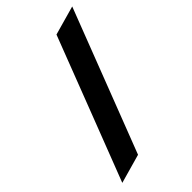

<svg xmlns="http://www.w3.org/2000/svg" viewBox="-218 -777 847 847"><g transform="rotate(-45 205.5 -353.5)"><path d="M410.6 -707Q346.2 -539.1 282 -373Q217.8 -207 153.3 -39.1L16.6 -0.5Q81.5 -168.9 145.5 -334.7Q209.5 -500.5 273.9 -668.5Z"/></g></svg>

Font: Autopia Bold Italic
Style: Bold Italic
Weight: 700
Italic angle: -104°
Designer: Antoine Gelgon
Foundry: Antoine Gelgon
Version: V.1.0